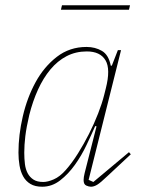

<svg xmlns="http://www.w3.org/2000/svg" viewBox="-20 -696 545 728"><path d="M140 12Q113 12 95.5 1.5Q78 -9 68 -27Q58 -45 54 -68.5Q50 -92 50 -117Q50 -184 66.5 -255Q83 -326 115 -384.5Q147 -443 195.5 -480.5Q244 -518 308 -518Q341 -518 366.5 -503Q392 -488 400 -447H404L427 -506H439L316 -14L334 -6L469 -119L476 -111L387 -28Q361 -3 348.5 4.5Q336 12 325 12Q317 12 307 7.5Q297 3 297 -13Q297 -24 301 -40L346 -217L341 -218Q327 -186 308 -146Q289 -106 264 -71Q239 -36 208 -12Q177 12 140 12ZM144 -6Q161 -6 184 -16Q207 -26 229 -51Q253 -78 275.5 -114Q298 -150 317.5 -188.5Q337 -227 352 -265.5Q367 -304 375 -336L381 -360Q400 -434 380 -467.5Q360 -501 309 -501Q267 -501 232.5 -483Q198 -465 171 -432.5Q144 -400 124 -356Q104 -312 91 -260Q80 -213 76 -179.5Q72 -146 72 -117Q72 -94 74.5 -74Q77 -54 85 -39Q93 -24 107 -15Q121 -6 144 -6ZM215 -676H473L469 -659H211Z"/></svg>

Font: IBM Plex Serif Thin
Style: Italic
Weight: 100
Italic angle: -14°
Designer: Mike Abbink, Paul van der Laan, Pieter van Rosmalen
Foundry: Bold Monday
Version: Version 3.001